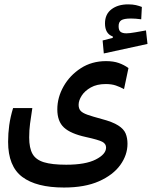

<svg xmlns="http://www.w3.org/2000/svg" viewBox="-20 -673 686 867"><path d="M269 173.8Q144 173.8 80.3 125.7Q16.6 77.6 16.6 -32.7Q16.6 -70.3 21.7 -107.7Q26.9 -145 39.1 -185.1H126Q119.6 -143.6 115.7 -114.5Q111.8 -85.4 111.8 -52.2Q111.8 -4.9 126.7 21.7Q141.6 48.3 178.2 59.6Q214.8 70.8 278.8 70.8Q366.2 70.8 412.6 47.1Q459 23.4 459 -6.8Q459 -23.9 441.4 -33Q423.8 -42 368.2 -54.2Q298.8 -69.3 268.8 -97.2Q238.8 -125 238.8 -179.2Q238.8 -232.9 267.1 -283Q295.4 -333 345 -365Q394.5 -397 459 -397Q492.7 -397 516.6 -388.4Q540.5 -379.9 560.1 -365.7L540 -270.5Q522.5 -280.3 503.2 -286.9Q483.9 -293.5 457.5 -293.5Q417.5 -293.5 390.1 -278.1Q362.8 -262.7 348.9 -241Q335 -219.2 335 -199.7Q335 -183.1 343.5 -173.1Q352.1 -163.1 374.5 -155Q397 -147 439 -135.7Q488.8 -122.6 513.9 -106.4Q539.1 -90.3 547.4 -70.1Q555.7 -49.8 555.7 -23.9Q555.7 26.9 523.2 72Q490.7 117.2 427 145.5Q363.3 173.8 269 173.8ZM448.7 -431.6 443.4 -490.2 489.3 -502V-508.3Q454.1 -520.5 454.1 -567.4Q454.1 -608.9 483.4 -631.1Q512.7 -653.3 558.6 -653.3Q579.1 -653.3 593.8 -649.9Q608.4 -646.5 620.6 -641.6L617.7 -585.9Q591.3 -589.4 571.8 -589.4Q539.6 -589.4 527.6 -581.5Q515.6 -573.7 515.6 -554.7Q515.6 -536.1 524.4 -529.3Q533.2 -522.5 550.8 -522.5Q564.9 -522.5 591.1 -527.1Q617.2 -531.7 639.2 -535.6L646 -474.6Z"/></svg>

Font: CaskaydiaCove NFP
Style: Regular
Weight: 400
Designer: Aaron Bell
Foundry: Saja Typeworks
Version: Version 2111.001; VTT 6.35;Nerd Fonts 3.1.1